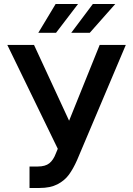

<svg xmlns="http://www.w3.org/2000/svg" viewBox="-20 -932 667 962"><path d="M127.9 -97.7H168.9Q207 -97.7 227.3 -114Q247.6 -130.4 259.8 -163.1L269.5 -186.5L16.6 -707H150.4L326.2 -327.1L479.5 -707H610.4L366.2 -129.9Q346.7 -85.9 325 -56.4Q303.2 -26.9 267.6 -8.5Q231.9 9.8 178.7 9.8H127.9ZM445.3 -912.1H557.6L429.7 -767.6H336.9ZM258.8 -912.1H371.1L260.7 -767.6H171.9Z"/></svg>

Font: Pretendard SemiBold
Style: Regular
Weight: 600
Designer: Base glyphs from Inter by Rasmus Andersson; Hangeul glyphs from Noto Sans CJK(Source Han Sans) by Jang Soo-young and Kan
Foundry: Kil Hyung-jin
Version: Version 1.309